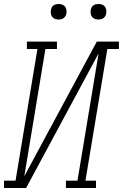

<svg xmlns="http://www.w3.org/2000/svg" viewBox="-54 -944 617 964"><path d="M-34 0V-37H24L134 -698H81V-735H232V-698H174L68 -59L432 -735H543V-698H485L375 -37H428V0H277V-37H335L441 -676L77 0ZM440 -846Q431 -846 422.5 -849Q414 -852 408.5 -859Q403 -866 401.5 -875.5Q400 -885 402 -895Q403 -901 406 -907Q409 -913 415 -917Q421 -921 427.5 -922.5Q434 -924 440 -924Q450 -924 458.5 -921Q467 -918 472.5 -911Q478 -904 479.5 -894.5Q481 -885 479 -875Q478 -869 474.5 -863Q471 -857 465.5 -853Q460 -849 453.5 -847.5Q447 -846 440 -846ZM240 -846Q231 -846 222.5 -849Q214 -852 208.5 -859Q203 -866 201.5 -875.5Q200 -885 202 -895Q203 -901 206 -907Q209 -913 215 -917Q221 -921 227.5 -922.5Q234 -924 240 -924Q250 -924 258.5 -921Q267 -918 272.5 -911Q278 -904 279.5 -894.5Q281 -885 279 -875Q278 -869 274.5 -863Q271 -857 265.5 -853Q260 -849 253.5 -847.5Q247 -846 240 -846Z"/></svg>

Font: Iosevka Slab XLtObl
Style: Regular
Weight: 200
Italic angle: -9°
Monospace: yes
Designer: Belleve Invis
Foundry: Belleve Invis
Version: Version 11.1.1; ttfautohint (v1.8.3)